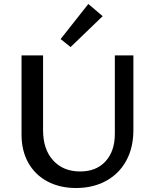

<svg xmlns="http://www.w3.org/2000/svg" viewBox="-20 -936 774 963"><path d="M284 -740 423 -916 495 -855 334 -700ZM88 -261V-658H196V-283Q196 -187 246.5 -131.5Q297 -76 382 -76Q463 -76 509.5 -127Q556 -178 556 -265V-658H649V-283Q649 -196 613.5 -130.5Q578 -65 512.5 -29Q447 7 361 7Q280 7 218 -26Q156 -59 122 -119.5Q88 -180 88 -261Z"/></svg>

Font: Ysabeau Infant Semibold
Style: Regular
Weight: 600
Designer: Christian Thalmann (Catharsis Fonts)
Version: Version 0.003